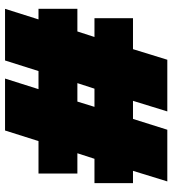

<svg xmlns="http://www.w3.org/2000/svg" viewBox="19 -703 684 762"><g transform="rotate(-90 361.0 -322.0)"><path d="M22 0 64 -136.2H15.1V-289.1H111.8L133.8 -356.9H53.2V-511.2H182.1L224.1 -644H430.2L388.2 -511.2H460L502 -644H707L665 -511.2H707V-356.9H617.2L595.2 -289.1H669.9V-136.2H546.9L504.9 0H299.8L341.8 -136.2H270L227.1 0ZM317.9 -289.1H390.1L412.1 -356.9H338.9Z"/></g></svg>

Font: Kanit Black
Style: Regular
Weight: 900
Designer: Katatrad Team
Foundry: CadsonDemak
Version: Version 1.000;PS 001.000;hotconv 1.0.88;makeotf.lib2.5.64775